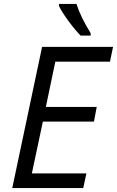

<svg xmlns="http://www.w3.org/2000/svg" viewBox="-20 -951 592 971"><path d="M400.9 0H42L192.9 -713.9H551.8L536.1 -639.2H259.8L211.9 -410.2H469.2L455.1 -335.9H196.8L141.1 -74.2H417ZM438.5 -771H387.7Q358.4 -800.8 325.2 -846.2Q292 -891.6 278.3 -920.9V-931.2H366.7Q387.7 -864.7 438.5 -783.2Z"/></svg>

Font: OpenSans-Italic
Style: Italic
Weight: 400
Italic angle: -12°
Foundry: Ascender Corporation
Version: Version 1.10